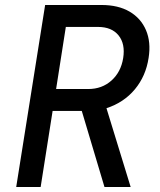

<svg xmlns="http://www.w3.org/2000/svg" viewBox="-20 -750 640 770"><path d="M45 0 161 -730H387Q454 -730 499.5 -703.5Q545 -677 565.5 -629Q586 -581 576 -518Q565 -445 521 -392Q477 -339 407 -316L504 0H399L308 -305H191L143 0ZM205 -393H334Q389 -393 427 -427Q465 -461 474 -517Q483 -574 455.5 -608Q428 -642 373 -642H244Z"/></svg>

Font: JetBrains Mono NL Medium
Style: Italic
Weight: 500
Italic angle: -9°
Monospace: yes
Designer: Philipp Nurullin, Konstantin Bulenkov
Foundry: JetBrains
Version: Version 2.305; ttfautohint (v1.8.4.7-5d5b)